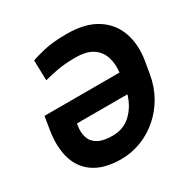

<svg xmlns="http://www.w3.org/2000/svg" viewBox="-167 -892 1042 1056"><g transform="rotate(-30 354.5 -363.5)"><path d="M389.9 -737.2Q508.5 -737.2 580.3 -691.1Q652 -644.9 679 -566.9Q706 -489 690 -392.8L676.8 -316.1Q664.8 -244 631 -184.3Q597.3 -124.6 547.2 -81.1Q497.2 -37.6 436.1 -13.8Q375 9.9 308.6 9.9Q205.3 9.9 141.3 -31.1Q77.4 -72.1 54 -147.4Q30.5 -222.7 47.2 -325.3L60.4 -407.7H536.9Q543 -457.7 530 -501.8Q517 -545.8 478.2 -573.2Q439.3 -600.5 367.2 -600.5Q299.7 -600.5 248.8 -590.9Q197.8 -581.3 166.9 -572.1L163.4 -699.6Q182.2 -708.1 242 -722.7Q301.8 -737.2 389.9 -737.2ZM514.6 -282.3H194.6L191.8 -267.8Q185.7 -227.6 196.2 -195.3Q206.7 -163 239.3 -144.2Q272 -125.4 331.3 -125.4Q401.6 -125.4 448.5 -170.3Q495.4 -215.2 514.6 -282.3Z"/></g></svg>

Font: Inter UI
Style: Bold Italic
Weight: 700
Italic angle: 9.39999°
Designer: Rasmus Andersson
Foundry: rsms
Version: 3.2;8d6f07862